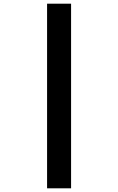

<svg xmlns="http://www.w3.org/2000/svg" viewBox="-20 -770 640 1040"><path d="M235 250V-750H365V250Z"/></svg>

Font: Source Code Pro ExtraBold
Style: Italic
Weight: 800
Italic angle: -11°
Monospace: yes
Designer: Paul D. Hunt, Teo Tuominen
Foundry: Adobe Systems Incorporated
Version: Version 1.016;hotconv 1.0.116;makeotfexe 2.5.65601